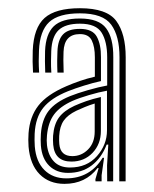

<svg xmlns="http://www.w3.org/2000/svg" viewBox="-20 -826 378 472"><path d="M273.2 -380.2 273.8 -685.2Q273.8 -737.2 253.5 -765.2Q233.2 -793.2 176.5 -793.2Q124.2 -793.2 101 -771.8Q77.8 -750.2 75.8 -701.5Q75.2 -687.5 75.2 -675.6Q75.2 -663.8 76.2 -647.5H61.2Q59.5 -674.8 60.5 -701.8Q62.8 -757.8 89.6 -781.8Q116.5 -805.8 176.5 -805.8Q242.8 -805.8 265.9 -774.4Q289 -743 289 -685L288.8 -380.2ZM243.5 -380.2 243.2 -419.5 246.2 -470.5H242.2Q229.5 -437.5 205.2 -419.1Q181 -400.8 147 -401Q119 -401 101.1 -418.4Q83.2 -435.8 80.5 -468Q79.5 -482.2 80.5 -496.8Q83 -532 99.6 -553.5Q116.2 -575 152.5 -589.8Q169 -596.5 196.1 -604.4Q223.2 -612.2 243.5 -615.8V-685.2Q243.5 -723.5 229.9 -745.6Q216.2 -767.8 176.5 -767.8Q140.8 -767.8 124.1 -752Q107.5 -736.2 106 -700.5Q105.5 -688.2 105.4 -676Q105.2 -663.8 106.2 -647.5H91.2Q90.5 -661.8 90.5 -675.4Q90.5 -689 90.8 -700.8Q92.5 -742.5 112.2 -761.5Q132 -780.5 176.5 -780.5Q223 -780.5 240.9 -756.5Q258.8 -732.5 258.5 -685.2L258.2 -380.2ZM138.5 -374Q101 -374 77.5 -397.6Q54 -421.2 50.2 -465.5Q49 -482.2 50.2 -498.8Q53.2 -539 74.1 -566.1Q95 -593.2 142.5 -613.8Q159 -621 176.4 -627Q193.8 -633 213.2 -637.5V-685.2Q213.2 -711 205.6 -726.6Q198 -742.2 176.5 -742.2Q137.8 -742.2 136.2 -698.8Q135.8 -692 135.8 -678.1Q135.8 -664.2 136.5 -647.5H121.2Q120.5 -663.5 120.6 -676.5Q120.8 -689.5 121.2 -699.5Q122.2 -728.2 135.1 -741.6Q148 -755 176.5 -755Q207.5 -755 218 -735.8Q228.5 -716.5 228.2 -685.2V-626.8Q208 -622.2 186.5 -615.5Q165 -608.8 147.2 -601.8Q105.8 -585.2 86.5 -561.2Q67.2 -537.2 65.2 -497.2Q64.5 -482 65.5 -466.2Q68.5 -428.8 89.1 -408.1Q109.8 -387.5 142.8 -387.5Q201.2 -387.5 232.2 -438H235.8L229.8 -395.2V-380.2H214.8L214.5 -385.2L222.5 -412.8H219.8Q190.2 -374 138.5 -374ZM152 -414.2Q193.5 -414.2 218.2 -442.1Q243 -470 243 -505.5V-603Q223.2 -599.5 198.6 -592.2Q174 -585 157.8 -577.8Q127.2 -564 112.9 -544.6Q98.5 -525.2 95.5 -493.5Q94.2 -480.5 95.5 -469.2Q98.5 -444 112.5 -429.1Q126.5 -414.2 152 -414.2ZM155.5 -428.8Q114.5 -428.8 110.8 -470Q109.8 -482.2 110.5 -492.5Q112.8 -520.8 125.1 -537.4Q137.5 -554 162.8 -565.8Q176.8 -572 192.1 -577.4Q207.5 -582.8 228 -587.5V-504Q228 -471.8 207.5 -450.2Q187 -428.8 155.5 -428.8ZM157.8 -442.2Q180.2 -442.2 196.5 -458.6Q212.8 -475 212.8 -502.8V-571.5Q200.5 -567.8 188.6 -562.9Q176.8 -558 167.8 -553.8Q146.5 -543.5 136.6 -529.4Q126.8 -515.2 125.5 -491.8Q125 -479.5 125.8 -471.8Q128.5 -442.2 157.8 -442.2Z"/></svg>

Font: Big Shoulders Inline Text SemiBold
Style: Regular
Weight: 600
Designer: Patric King
Foundry: XO Type Co
Version: Version 1.000